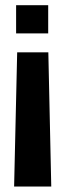

<svg xmlns="http://www.w3.org/2000/svg" viewBox="-20 -612 239 721"><path d="M44.5 -415.5 33 88.5H172.5L161.5 -415.5ZM40.5 -486.5H161V-592.5H40.5Z"/></svg>

Font: Anybody Thin Medium
Style: Regular
Weight: 500
Version: Version 1.113;gftools[0.9.25]